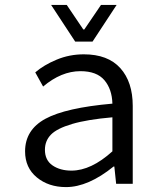

<svg xmlns="http://www.w3.org/2000/svg" viewBox="-20 -741 640 774"><path d="M283.2 -573.2 186 -721.2H249L315.9 -622.1H319.8L387.2 -721.2H450.2L353 -573.2ZM246.1 13.2Q175.8 13.2 128.4 -25.9Q81.1 -64.9 81.1 -130.9Q81.1 -217.3 162.8 -262Q244.6 -306.6 433.1 -323.2Q431.6 -381.3 400.9 -417.7Q370.1 -454.1 304.2 -454.1Q227.1 -454.1 153.8 -392.1L122.1 -449.2Q156.7 -479 208.3 -500.5Q259.8 -522 317.9 -522Q415 -522 465.1 -466.3Q515.1 -410.6 515.1 -314V0H448.2L440.9 -69.8H438Q335.4 13.2 246.1 13.2ZM268.1 -53.2Q347.2 -53.2 433.1 -130.9V-268.1Q331.5 -259.3 270.5 -241.2Q209.5 -223.1 185.3 -198.2Q161.1 -173.3 161.1 -137.2Q161.1 -95.2 191.7 -74.2Q222.2 -53.2 268.1 -53.2Z"/></svg>

Font: Office Code Pro D
Style: Regular
Weight: 400
Designer: Nathan Rutzky & Paul D. Hunt
Foundry: Adobe Systems Incorporated
Version: Version 1.004;PS 001.004;hotconv 1.0.70;makeotf.lib2.5.58329